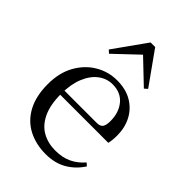

<svg xmlns="http://www.w3.org/2000/svg" viewBox="-235 -901 1018 1018"><g transform="rotate(45 273.5 -392.0)"><path d="M303.3 14.6Q229.5 14.6 171.6 -15.4Q113.7 -45.5 81.1 -106.2Q48.4 -167 48.4 -256.8Q48.4 -341.1 82.5 -402.5Q116.6 -463.8 172.8 -497.2Q229 -530.6 294.9 -530.6Q360.2 -530.6 406.4 -503.3Q452.6 -475.9 477.1 -429.2Q501.7 -382.4 501.7 -323.2Q501.7 -286.8 495.4 -262.9H86.6V-294.2H377.3Q403.6 -294.2 413 -308.2Q422.3 -322.1 422.3 -352.3Q422.3 -416.2 388.2 -457.5Q354.2 -498.8 292.6 -498.8Q248.8 -498.8 213 -471.6Q177.1 -444.5 156 -392.8Q134.9 -341.2 134.9 -268.7Q134.9 -188 159.4 -135.9Q183.9 -83.8 226.9 -59.4Q270 -35 325.5 -35Q378.5 -35 417.8 -53.7Q457.2 -72.3 487.7 -108.1L503.6 -94.3Q471 -43.5 421 -14.4Q371 14.6 303.3 14.6ZM425.7 -599.4 268.2 -749.5H322.7L164.2 -599.4L147.4 -614.6L277.8 -797.8H312.2L442.7 -614.6Z"/></g></svg>

Font: Noto Serif KR
Style: Regular
Weight: 200
Designer: Ryoko NISHIZUKA 西塚涼子 (kana & ideographs); Frank Grießhammer (Latin, Greek & Cyrillic); Wenlong ZHANG 张文龙 (bopomofo); San
Foundry: Adobe
Version: Version 2.001;hotconv 1.1.0;makeotfexe 2.6.0